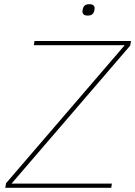

<svg xmlns="http://www.w3.org/2000/svg" viewBox="-20 -893 643 913"><path d="M509 0H5L9 -22L573 -678H141L144 -698H603L599 -676L35 -20H512ZM398 -819Q383 -819 377.5 -824.5Q372 -830 372 -837Q372 -840 372.5 -843Q373 -846 374 -851Q379 -873 404 -873Q419 -873 424.5 -867.5Q430 -862 430 -855Q430 -852 429.5 -849Q429 -846 428 -841Q423 -819 398 -819Z"/></svg>

Font: IBM Plex Mono Thin
Style: Italic
Weight: 100
Italic angle: -9°
Monospace: yes
Designer: Mike Abbink, Paul van der Laan, Pieter van Rosmalen
Foundry: Bold Monday
Version: Version 2.3